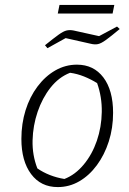

<svg xmlns="http://www.w3.org/2000/svg" viewBox="-20 -753 524 781"><path d="M215 8Q146 8 106.5 -45Q67 -98 67 -188Q67 -250 84 -304.5Q101 -359 132.5 -401Q164 -443 205 -466.5Q246 -490 293 -490Q361 -490 400.5 -438Q440 -386 440 -294Q440 -232 422.5 -177.5Q405 -123 374 -81Q343 -39 302.5 -15.5Q262 8 215 8ZM242 -25Q286 -42 320.5 -83.5Q355 -125 374 -180.5Q393 -236 394 -297.5Q395 -359 375 -415Q349 -431 321.5 -442Q294 -453 265 -457Q219 -439 185.5 -396.5Q152 -354 133 -298Q114 -242 112.5 -182Q111 -122 132 -68Q155 -52 183 -41Q211 -30 242 -25ZM173 -557 163 -569Q199 -598 218.5 -612Q238 -626 251 -629Q264 -632 279 -629L383 -606L456 -645L467 -635Q431 -605 411 -590.5Q391 -576 378 -573.5Q365 -571 349 -575L247 -598ZM215 -698 222 -733H445L438 -698Z"/></svg>

Font: Piazzolla Thin Thin
Style: Italic
Weight: 250
Italic angle: -11.3°
Version: Version 2.005